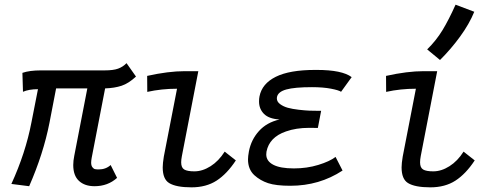

<svg xmlns="http://www.w3.org/2000/svg" viewBox="-20 -803 2110 832"><path d="M434.1 -498Q471.2 -498 491.9 -505.6Q512.7 -513.2 528.3 -529.3L569.3 -471.2Q537.1 -441.4 506.8 -431.4Q476.6 -421.4 435.5 -419.9L377.4 -119.6Q375 -106 375 -98.6Q375 -85.4 380.4 -78.4Q385.7 -71.3 391.8 -70.1Q397.9 -68.8 407.7 -68.8Q438.5 -68.8 459.5 -87.9L487.3 -32.2Q447.3 3.9 389.6 3.9Q347.2 3.9 322.3 -19Q297.4 -42 297.4 -87.9Q297.4 -106 301.8 -127.9L358.4 -419.9H223.1L194.3 -270.5Q168 -136.7 106.4 3.9L29.3 -5.9Q90.8 -140.1 116.2 -272.5L144.5 -416.5Q105.5 -416.5 79.6 -405.3L77.1 -487.3Q107.9 -498 157.7 -498Z M780.8 -494.6H839.4Q839.4 -494.6 768.1 -126.5Q765.1 -110.8 765.1 -99.6Q765.1 -76.2 778.6 -68.4Q792 -60.5 822.3 -60.5Q857.4 -60.5 892.6 -82.8Q927.7 -105 953.6 -146L1002 -107.9Q963.4 -49.3 918.5 -20.3Q873.5 8.8 809.6 8.8Q743.2 8.8 712.9 -9.8Q685.1 -26.9 685.1 -77.6Q685.1 -95.2 689.9 -124.5L747.1 -418.5Q679.7 -418.5 618.2 -404.8L617.7 -474.1Q710 -494.6 780.8 -494.6Z M1464.4 -64Q1363.8 2 1238.3 2Q1175.8 2 1141.8 -9.3Q1107.9 -20.5 1082 -43.9Q1054.7 -69.3 1054.7 -112.3Q1054.7 -125.5 1058.6 -147Q1068.4 -197.8 1102.1 -235.1Q1135.7 -272.5 1191.4 -285.2Q1145 -288.1 1123.8 -309.6Q1102.5 -331.1 1102.5 -363.3Q1102.5 -375.5 1104.5 -385.3Q1115.2 -440.4 1175 -470.2Q1234.9 -500 1345.7 -500H1352.5Q1462.4 -500 1503.9 -468.8L1458 -405.3Q1448.2 -412.1 1414.1 -418.7Q1379.9 -425.3 1332 -425.3Q1256.8 -425.3 1220.7 -415.3Q1184.6 -405.3 1180.2 -382.3Q1179.7 -380.4 1179.7 -376.5Q1179.7 -362.3 1193.8 -351.8Q1208 -341.3 1227.5 -335.9Q1247.1 -330.6 1274.7 -327.4Q1302.2 -324.2 1321 -323.5Q1339.8 -322.8 1360.4 -322.8H1362.8H1371.6L1357.4 -248.5Q1351.1 -248.5 1338.4 -248.8Q1325.7 -249 1319.3 -249Q1263.2 -249 1219.2 -233.4Q1147 -208.5 1134.8 -146Q1133.8 -141.6 1133.8 -133.8Q1133.8 -105 1164.1 -89.1Q1194.3 -73.2 1253.4 -73.2Q1310.1 -73.2 1359.4 -88.4Q1408.7 -103.5 1434.1 -123Z M1831.1 -588.9Q1870.6 -627.9 1897.7 -672.6Q1924.8 -717.3 1954.1 -782.7L2035.2 -752Q2013.7 -699.2 1973.6 -644.3Q1933.6 -589.4 1886.7 -543ZM1815.9 -494.6H1874.5Q1874.5 -494.6 1803.2 -126.5Q1800.3 -110.8 1800.3 -99.6Q1800.3 -76.2 1813.7 -68.4Q1827.1 -60.5 1857.4 -60.5Q1892.6 -60.5 1927.7 -82.8Q1962.9 -105 1988.8 -146L2037.1 -107.9Q1998.5 -49.3 1953.6 -20.3Q1908.7 8.8 1844.7 8.8Q1778.3 8.8 1748 -9.8Q1720.2 -26.9 1720.2 -77.6Q1720.2 -95.2 1725.1 -124.5L1782.2 -418.5Q1714.8 -418.5 1653.3 -404.8L1652.8 -474.1Q1745.1 -494.6 1815.9 -494.6Z"/></svg>

Font: Fantasque Sans Mono
Style: Italic
Weight: 400
Italic angle: -11°
Monospace: yes
Designer: Jany Belluz
Version: Version 1.8.0 ; ttfautohint (v1.8.2)